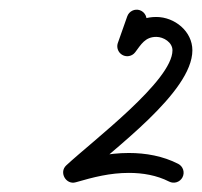

<svg xmlns="http://www.w3.org/2000/svg" viewBox="-20 -616 426 405"><path d="M275.2 -594.4C264.3 -598.2 252.3 -592.5 248.4 -581.5C241.8 -562.8 235.2 -544.1 228.6 -525.4C224.7 -514.5 230.5 -502.5 241.4 -498.6C252.3 -494.8 264.3 -500.5 268.2 -511.5C274.8 -530.2 281.4 -548.9 288 -567.6C291.9 -578.5 286.1 -590.5 275.2 -594.4ZM265.2 -505.8C265.2 -505.8 265.2 -505.8 265.2 -505.8C277.6 -522.2 286.1 -538.2 309.7 -538.2C325.1 -538.2 343.8 -526.6 343.8 -509.9C343.8 -445.8 176.8 -320.2 119.7 -267.1C111.8 -259.7 111.7 -249.4 116.1 -241.6C120.5 -233.8 129.5 -228.5 139.8 -231.5C177.6 -242.4 211.9 -251.3 251.9 -251.3C281 -251.3 310.6 -246.3 336.7 -233C347.1 -227.7 359.7 -231.8 365 -242.1C370.3 -252.5 366.2 -265.1 355.9 -270.4C355.9 -270.4 355.9 -270.4 355.9 -270.4C323.8 -286.8 287.7 -293.3 251.9 -293.3C207.9 -293.3 169.8 -283.9 128.2 -271.9C117.8 -268.9 118.9 -256.3 124.6 -246.4C130.2 -236.4 140.4 -229 148.3 -236.3C217.7 -300.9 385.8 -421 385.8 -509.9C385.8 -550 348.3 -580.2 309.7 -580.2C270.8 -580.2 252.8 -559.1 231.6 -531.1C224.7 -521.9 226.5 -508.7 235.7 -501.7C245 -494.7 258.2 -496.5 265.2 -505.8Z"/></svg>

Font: FRB American Cursive Guidelines Medium
Style: Italic
Weight: 500
Italic angle: -25°
Version: Version 2.0;Modular Font Editor K font №1